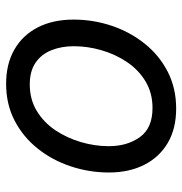

<svg xmlns="http://www.w3.org/2000/svg" viewBox="-4 -586 602 634"><g transform="rotate(-90 297.0 -269.0)"><path d="M255.4 11.7Q189.5 11.7 142.3 -15.9Q95.2 -43.5 69.8 -93.5Q44.4 -143.6 44.4 -210.4Q44.4 -274.9 64.5 -335.7Q84.5 -396.5 122.8 -444.8Q161.1 -493.2 215.3 -521.5Q269.5 -549.8 337.4 -549.8Q402.8 -549.8 450.4 -522.5Q498 -495.1 523.7 -445.1Q549.3 -395 549.3 -327.1Q549.3 -261.7 528.8 -200.9Q508.3 -140.1 469.7 -92Q431.2 -43.9 377 -16.1Q322.8 11.7 255.4 11.7ZM257.3 -66.4Q307.1 -66.4 345.5 -89.6Q383.8 -112.8 409.4 -151.1Q435.1 -189.5 448.2 -235.1Q461.4 -280.8 461.4 -325.7Q461.4 -367.2 448.2 -400.1Q435.1 -433.1 407.2 -452.4Q379.4 -471.7 335 -471.7Q285.6 -471.7 247.6 -448.5Q209.5 -425.3 183.8 -387Q158.2 -348.6 144.8 -302.7Q131.3 -256.8 131.3 -210.9Q131.3 -149.4 161.4 -107.9Q191.4 -66.4 257.3 -66.4Z"/></g></svg>

Font: Inter 16pt
Style: Italic
Weight: 400
Italic angle: -9.3988°
Version: Version 4.001;git-66647c0bb